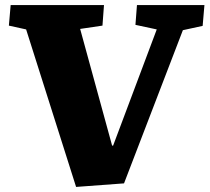

<svg xmlns="http://www.w3.org/2000/svg" viewBox="-20 -720 826 757"><path d="M422 -146H426L598 -604L514 -622L520 -700H786L779 -618L701 -601L469 3L280 17L83 -604L15 -619L22 -700H390L384 -619L296 -606Z"/></svg>

Font: Literata 12pt ExtraBold
Style: Italic
Weight: 800
Italic angle: -2°
Designer: Latin by Veronika Burian and Jose Scaglione. Greek by Irene Vlachou. Cyrillic by Vera Evstafieva
Foundry: TypeTogether
Version: Version 3.002